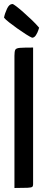

<svg xmlns="http://www.w3.org/2000/svg" viewBox="-33 -937 224 957"><path d="M39 0V-659Q39 -680 43 -688.5Q47 -697 66.5 -698.5Q86 -700 132 -700V-18Q132 -9 127.5 -5.5Q123 -2 104 -1Q85 0 39 0ZM127 -749Q117 -753 96.5 -766Q76 -779 53.5 -795Q31 -811 12.5 -825.5Q-6 -840 -13 -849Q-9 -870 2 -893.5Q13 -917 29 -917Q33 -917 47.5 -906Q62 -895 83 -876.5Q104 -858 125 -838Q146 -818 162 -799Q162 -799 158 -786.5Q154 -774 146 -761.5Q138 -749 127 -749Z"/></svg>

Font: Yanone Kaffeesatz Medium
Style: Regular
Weight: 500
Designer: Yanone (Cyrillic: Daniel Pouzeot, Huerta Tipografica, and Cyreal)
Foundry: Yanone
Version: Version 2.003